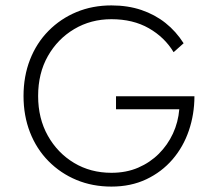

<svg xmlns="http://www.w3.org/2000/svg" viewBox="-20 -705 770 710"><path d="M409 -301H643Q639 -253 619.5 -211Q600 -169 567.5 -136.5Q535 -104 491 -85Q447 -66 392 -66Q315 -66 254 -102.5Q193 -139 157 -203Q121 -267 121 -350Q121 -434 157 -497.5Q193 -561 254.5 -597.5Q316 -634 392 -634Q472 -634 530.5 -600.5Q589 -567 622 -512L659 -545Q631 -589 592 -620Q553 -651 503 -668Q453 -685 392 -685Q322 -685 263 -660.5Q204 -636 159.5 -591Q115 -546 91 -484.5Q67 -423 67 -350Q67 -277 91 -215.5Q115 -154 159.5 -109Q204 -64 263 -39.5Q322 -15 392 -15Q464 -15 521 -42Q578 -69 618 -115.5Q658 -162 678.5 -222.5Q699 -283 699 -349H409Z"/></svg>

Font: SpinnyJost
Style: Regular
Weight: 300
Version: Version 3.710